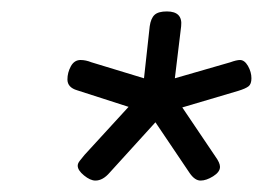

<svg xmlns="http://www.w3.org/2000/svg" viewBox="-20 -728 487 336"><path d="M147 -412Q138 -412 127 -421Q116 -430 116 -438Q116 -442 119.5 -446.5Q123 -451 128 -457L205 -541L115 -570Q98 -575 98 -589Q98 -601 104 -612Q110 -623 121 -623Q130 -623 140 -619L232 -591L242 -682Q244 -696 250.5 -702Q257 -708 272 -708Q300 -708 297 -682L286 -591L383 -619Q394 -623 400 -623Q408 -623 414 -612.5Q420 -602 420 -591Q420 -581 415 -577Q410 -573 397 -569L299 -540L357 -454Q365 -443 365 -436Q365 -427 353 -419.5Q341 -412 331 -412Q321 -412 312 -425L252 -514L172 -426Q160 -412 147 -412Z"/></svg>

Font: Asap Expanded Expanded SemiBold
Style: Italic
Weight: 600
Width: 7
Italic angle: -6°
Designer: Pablo Cosgaya
Foundry: Omnibus-Type
Version: Version 3.001; ttfautohint (v1.8.4.7-5d5b)